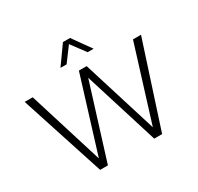

<svg xmlns="http://www.w3.org/2000/svg" viewBox="-184 -1111 1367 1328"><g transform="rotate(-30 499.5 -447.0)"><path d="M252 0 35 -668H99L284 -73L468 -668H530L715 -73L900 -668H964L747 0H684L499 -593L314 0ZM367 -748 471 -894H528L632 -748H584L500 -861L416 -748Z"/></g></svg>

Font: Gantari Light
Style: Regular
Weight: 300
Designer: Anugrah Pasau
Foundry: Lafontype
Version: Version 1.000; ttfautohint (v1.8.3)